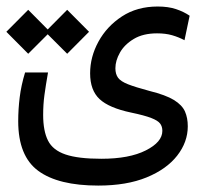

<svg xmlns="http://www.w3.org/2000/svg" viewBox="-37 -412 643 601"><path d="M270.5 168.9Q145.5 168.9 82.8 122.8Q20 76.7 20 -32.7Q20 -70.3 24.7 -107.7Q29.3 -145 41.5 -185.1H113.3Q106 -143.6 102.1 -114.5Q98.1 -85.4 98.1 -52.2Q98.1 -2 113.3 28.1Q128.4 58.1 168 71.5Q207.5 85 280.3 85Q367.7 85 419.4 58.8Q471.2 32.7 471.2 -2.4Q471.2 -16.1 464.1 -25.4Q457 -34.7 436.3 -42.7Q415.5 -50.8 373.5 -59.6Q304.2 -74.2 274.7 -101.8Q245.1 -129.4 245.1 -182.6Q245.1 -233.9 271.2 -281.7Q297.4 -329.6 344.7 -360.6Q392.1 -391.6 456.5 -391.6Q489.7 -391.6 513.9 -383.5Q538.1 -375.5 556.6 -362.8L540.5 -286.1Q522 -295.9 501.5 -301.8Q481 -307.6 454.6 -307.6Q410.6 -307.6 381.6 -290Q352.5 -272.5 338.4 -247.3Q324.2 -222.2 324.2 -198.2Q324.2 -180.2 332.5 -168.7Q340.8 -157.2 363.8 -148.2Q386.7 -139.2 430.7 -127.4Q481.9 -114.7 507.6 -98.9Q533.2 -83 542 -63Q550.8 -43 550.8 -16.6Q550.8 32.7 517.6 75.2Q484.4 117.7 421.9 143.3Q359.4 168.9 270.5 168.9ZM173.3 -243.7 112.3 -304.7 51.3 -243.7 -17.1 -312.5 51.3 -381.3 112.3 -319.8 173.3 -381.3 241.7 -312.5Z"/></svg>

Font: Cascadia Code NF SemiLight
Style: Regular
Weight: 350
Monospace: yes
Designer: Aaron Bell
Foundry: Saja Typeworks
Version: Version 2404.023; ttfautohint (v1.8.4)